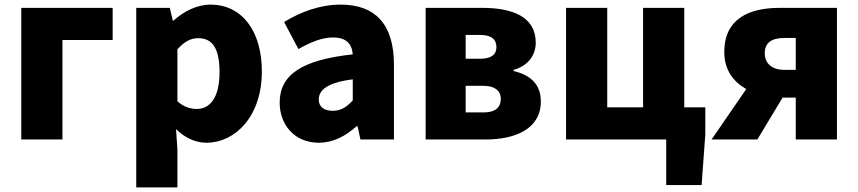

<svg xmlns="http://www.w3.org/2000/svg" viewBox="-20 -603 3709 830"><path d="M72 0H250V-430H467V-569H72Z M569 207H747V44L741 -45C779 -7 825 14 873 14C995 14 1112 -98 1112 -294C1112 -469 1026 -583 890 -583C831 -583 775 -554 730 -514H727L714 -569H569ZM831 -132C804 -132 775 -140 747 -165V-390C777 -423 804 -438 837 -438C900 -438 929 -391 929 -291C929 -177 885 -132 831 -132Z M1358 14C1421 14 1474 -15 1521 -57H1526L1538 0H1683V-323C1683 -501 1600 -583 1453 -583C1364 -583 1283 -553 1208 -508L1270 -391C1327 -423 1374 -441 1419 -441C1477 -441 1501 -414 1505 -368C1283 -344 1189 -279 1189 -159C1189 -64 1253 14 1358 14ZM1419 -124C1382 -124 1358 -140 1358 -173C1358 -213 1394 -246 1505 -260V-169C1479 -141 1455 -124 1419 -124Z M1820 0H2079C2208 0 2318 -46 2318 -164C2318 -240 2272 -279 2200 -296V-301C2269 -320 2296 -371 2296 -418C2296 -533 2192 -569 2064 -569H1820ZM1993 -349V-452H2055C2106 -452 2126 -432 2126 -399C2126 -368 2105 -349 2055 -349ZM1993 -117V-232H2069C2123 -232 2145 -207 2145 -176C2145 -142 2125 -117 2070 -117Z M2860 197H3013L3029 -22V-139H2938V-569H2760V-139H2605V-569H2427V0H2860Z M3420 0H3598V-569H3350C3218 -569 3111 -522 3111 -378C3111 -300 3151 -249 3206 -218L3056 0H3254L3363 -181H3420ZM3372 -301C3314 -301 3286 -331 3286 -373C3286 -417 3314 -439 3372 -439H3420V-301Z"/></svg>

Font: Source Han Sans HK Heavy
Style: Regular
Weight: 900
Designer: Ryoko NISHIZUKA 西塚涼子 (kana, bopomofo & ideographs); Paul D. Hunt (Latin, Greek & Cyrillic); Sandoll Communications 산돌커뮤니
Foundry: Adobe
Version: Version 2.000;hotconv 1.0.107;makeotfexe 2.5.65593